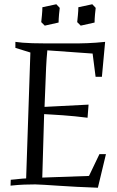

<svg xmlns="http://www.w3.org/2000/svg" viewBox="-20 -877 554 907"><path d="M179.7 -38.1 400.4 -45.9 449.7 -148.9H480.5L442.4 9.8Q390.6 8.3 343.5 5.6Q296.4 2.9 257.6 0.5Q218.8 -2 189.9 -3.9Q161.1 -5.9 146.5 -5.9Q121.6 -5.9 93.8 -4.9Q65.9 -3.9 29.8 0L30.8 -27.8Q43.5 -28.8 53 -29.8Q62.5 -30.8 70.8 -31.7Q79.1 -32.7 86.9 -33.2Q94.7 -33.7 103.5 -34.2L123.5 -628.9L52.7 -650.9V-679.2Q66.4 -677.2 87.4 -675.3Q105.5 -673.8 132.8 -672.9Q160.2 -671.9 199.7 -671.9H317.4Q336.9 -671.9 355.5 -672.1Q374 -672.4 393.1 -673.1Q412.1 -673.8 432.6 -675.3Q453.1 -676.8 476.6 -679.2L461.4 -514.2H431.6L417.5 -624L203.6 -639.2Q199.7 -599.1 197.8 -557.9Q195.8 -516.6 194.8 -481.9L190.4 -372.1L398.4 -382.8L393.6 -320.8Q364.3 -324.7 334 -327.6Q303.7 -330.6 276.4 -332.5Q249 -334.5 226.1 -335.7Q203.1 -336.9 188.5 -337.9ZM191.4 -755.9 174.8 -772.5Q176.8 -791 178 -804Q179.2 -816.9 179.7 -825.7Q180.2 -835.4 180.2 -842.8L246.1 -856.9L262.2 -839.8Q259.8 -821.3 258.8 -808.1Q257.8 -794.9 257.3 -786.6Q256.8 -776.9 256.8 -770.5ZM361.3 -755.9 344.7 -772.5Q346.7 -791 347.9 -804Q349.1 -816.9 349.6 -825.7Q350.1 -835.4 350.1 -842.8L416 -856.9L432.1 -839.8Q429.7 -821.3 428.7 -808.1Q427.7 -794.9 427.2 -786.6Q426.8 -776.9 426.8 -770.5Z"/></svg>

Font: Simonetta
Style: Italic
Weight: 400
Italic angle: -2°
Designer: Gayaneh Bagdasaryan
Foundry: BrownFox
Version: Version 1.001